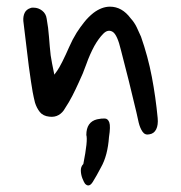

<svg xmlns="http://www.w3.org/2000/svg" viewBox="-20 -352 544 576"><path d="M428 51Q415 54 407.5 43Q400 32 396 15.5Q392 -1 389 -16Q378 -63 366.5 -109Q355 -155 343 -201Q332 -248 318 -256.5Q304 -265 290 -251Q276 -237 263 -214Q249 -188 239 -159.5Q229 -131 216 -104Q207 -84 197 -64.5Q187 -45 175 -27Q168 -14 156 -7Q144 0 128 -2Q109 -4 99.5 -16Q90 -28 85 -44Q81 -60 78 -76Q75 -92 73 -107Q66 -153 61 -198Q56 -243 50 -289Q49 -303 54 -313.5Q59 -324 72 -328Q74 -329 77 -329Q80 -329 81 -329Q95 -329 106.5 -320Q118 -311 120 -296Q125 -269 127 -241Q129 -213 132 -186Q135 -166 143 -128Q153 -141 158.5 -151Q164 -161 167 -167Q178 -189 187.5 -211Q197 -233 210 -254Q221 -271 233 -286Q245 -301 260 -313Q285 -332 310 -332Q346 -332 372 -297Q383 -285 390 -270.5Q397 -256 403 -242Q424 -182 435.5 -121.5Q447 -61 453 2Q455 23 448.5 36Q442 49 428 51ZM283 150Q270 175 258.5 193.5Q247 212 235 199Q232 195 227.5 184Q223 173 222.5 160.5Q222 148 230 140Q244 69 239 53Q239 14 271 6Q285 3 294.5 3.5Q304 4 308 15.5Q312 27 307 59Q303 115 283 150Z"/></svg>

Font: Mynerve
Style: Regular
Weight: 400
Designer: Carolina Short
Foundry: Carolina Short
Version: Version 1.000; ttfautohint (v1.8.4.7-5d5b)